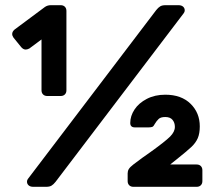

<svg xmlns="http://www.w3.org/2000/svg" viewBox="-20 -720 841 740"><path d="M597.5 -695.5C592.5 -692.5 587.3 -687.7 582 -681L88 -31C85.3 -27.7 84 -24 84 -20C84 -14 86.2 -9.2 90.5 -5.5C94.8 -1.8 100.7 0 108 0H158C166.7 0 173.5 -1.5 178.5 -4.5C183.5 -7.5 188.7 -12.3 194 -19L688 -669C690.7 -672.3 692 -676 692 -680C692 -686 689.8 -690.8 685.5 -694.5C681.2 -698.2 675.3 -700 668 -700H618C609.3 -700 602.5 -698.5 597.5 -695.5ZM230 -356C234 -360 236 -365.3 236 -372V-678C236 -684.7 234 -690 230 -694C226 -698 220.7 -700 214 -700H176C167.3 -700 159.7 -697.7 153 -693L36 -606C30 -600.7 27 -595 27 -589C27 -584.3 28.7 -579.7 32 -575L62 -538C67.3 -532 73 -529 79 -529C83 -529 87.7 -530.3 93 -533L140 -568V-372C140 -365.3 142 -360 146 -356C150 -352 155.3 -350 162 -350H214C220.7 -350 226 -352 230 -356ZM476.5 -68.5C473.5 -63.5 472 -58 472 -52V-22C472 -15.3 474 -10 478 -6C482 -2 487.3 0 494 0H738C744.7 0 750 -2 754 -6C758 -10 760 -15.3 760 -22V-64C760 -70.7 758 -76 754 -80C750 -84 744.7 -86 738 -86H636L661 -106C687.7 -127.3 706.5 -143.2 717.5 -153.5C728.5 -163.8 736.7 -175 742 -187C747.3 -199 750 -214.3 750 -233C750 -267.7 738.2 -296.7 714.5 -320C690.8 -343.3 658.3 -355 617 -355C590.3 -355 566.7 -349.7 546 -339C525.3 -328.3 509.5 -314.7 498.5 -298C487.5 -281.3 482 -264 482 -246C482 -234.7 488 -229 500 -229H552C558.7 -229 563.7 -229.7 567 -231C570.3 -232.3 573.7 -236.3 577 -243C581.7 -251 586.7 -257.3 592 -262C597.3 -266.7 605.7 -269 617 -269C629.7 -269 639 -265.3 645 -258C651 -250.7 654 -241.7 654 -231C654 -218.3 647.8 -205.8 635.5 -193.5C623.2 -181.2 598 -161.3 560 -134C541.3 -121.3 519.3 -105.3 494 -86C485.3 -79.3 479.5 -73.5 476.5 -68.5Z"/></svg>

Font: Rubik
Style: Regular
Weight: 500
Designer: Hubert & Fischer
Foundry: Hubert & Fischer
Version: Version 1.100